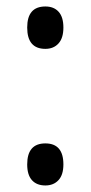

<svg xmlns="http://www.w3.org/2000/svg" viewBox="-20 -563 280 593"><path d="M64 -478Q64 -543 120.1 -543Q146.5 -543 161.1 -526.6Q175.8 -510.3 175.8 -478Q175.8 -445.3 160.6 -428.7Q145.5 -412.1 120.1 -412.1Q64 -412.1 64 -478ZM64 -55.2Q64 -120.1 120.1 -120.1Q175.8 -120.1 175.8 -55.2Q175.8 -22.9 160.6 -6.6Q145.5 9.8 120.1 9.8Q93.3 9.8 78.6 -6.6Q64 -22.9 64 -55.2Z"/></svg>

Font: Noto Sans Thai Looped Condensed
Style: Regular
Weight: 400
Width: 3
Designer: Sasikarn Vongin, Ben Mitchell
Foundry: The Fontpad Ltd
Version: Version 1.00